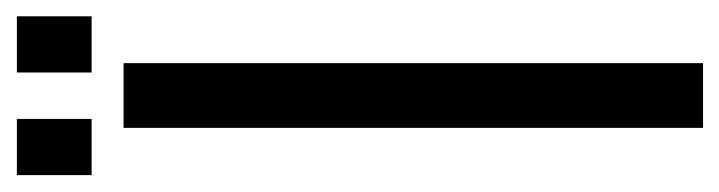

<svg xmlns="http://www.w3.org/2000/svg" viewBox="-356 -530 869 232"><g transform="rotate(-90 79.0 -414.5)"><path d="M-17.1 -829.1H50.8V-738.8H-17.1ZM106.9 -829.1H174.8V-738.8H106.9ZM40 -700.2H118.2V0H40Z"/></g></svg>

Font: Bebas Neue Regular
Style: Regular
Weight: 400
Designer: Ryoichi Tsunekawa
Foundry: Ryoichi Tsunekawa
Version: Version 001.003